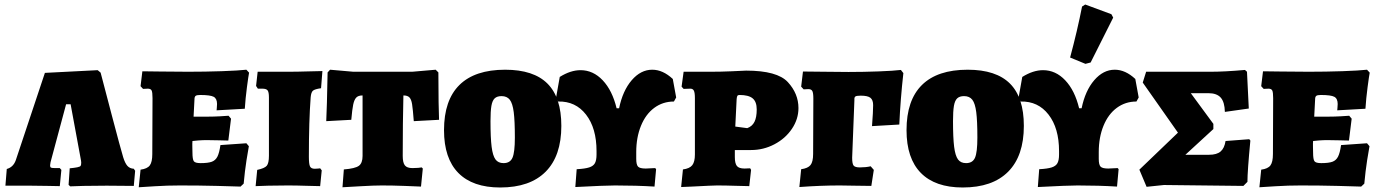

<svg xmlns="http://www.w3.org/2000/svg" viewBox="-20 -822 6105 851"><path d="M284 -3 289 -76Q310 -78 322.5 -80.5Q335 -83 337.5 -87Q340 -91 340 -102L339 -111L293 -360H273L204 -103L202 -89Q202 -81 206 -79Q210 -77 226 -77H245L252 -69L245 3Q232 3 194.5 2Q157 1 116 1H4L10 -73Q39 -81 50 -112L179 -499L413 -511L426 -500Q439 -450 476.5 -307.5Q514 -165 526 -125Q534 -99 544.5 -87Q555 -75 573 -74L579 -65L573 2L453 1Q394 1 349.5 2Q305 3 291 4Z M603 -70Q633 -74 644 -89Q655 -104 655 -139L656 -387Q656 -413 652 -421Q648 -429 635 -429L614 -428L603 -440L611 -506Q632 -506 690.5 -505Q749 -504 814 -504Q889 -504 963 -506.5Q1037 -509 1072 -513L1084 -500Q1081 -485 1074.5 -435.5Q1068 -386 1065 -340L940 -333Q940 -336 941 -344Q942 -352 942 -361Q942 -385 927 -393Q912 -401 867 -401Q852 -401 847 -397Q842 -393 842 -382L838 -305H903Q928 -305 955 -306.5Q982 -308 993 -309L1004 -296L992 -199Q982 -199 954 -200Q926 -201 895 -201Q878 -201 859 -199.5Q840 -198 833 -197Q832 -186 832.5 -170Q833 -154 833 -146Q833 -116 839 -107.5Q845 -99 869 -99Q902 -99 918.5 -105Q935 -111 943.5 -127.5Q952 -144 957 -179L1072 -187L1083 -174Q1080 -160 1072.5 -111.5Q1065 -63 1060 -8L1046 5Q1023 4 942.5 2Q862 0 778 0Q722 0 666.5 3.5Q611 7 595 8Z M1120 -69Q1153 -76 1162.5 -87.5Q1172 -99 1172 -132V-390Q1172 -414 1166 -421.5Q1160 -429 1143 -429H1123L1115 -441L1122 -504H1260Q1298 -504 1344.5 -505.5Q1391 -507 1409 -507L1403 -431Q1375 -427 1367 -420Q1359 -413 1357 -391Q1349 -287 1349 -127Q1349 -95 1354 -84.5Q1359 -74 1375 -74Q1386 -74 1392 -75Q1398 -76 1399 -76L1406 -67L1399 3Q1382 3 1337.5 1.5Q1293 0 1256 0Q1211 0 1169.5 1Q1128 2 1113 3Z M1504 -71Q1554 -75 1570.5 -87Q1587 -99 1587 -131V-399Q1568 -399 1559 -389.5Q1550 -380 1545.5 -358.5Q1541 -337 1537 -291L1426 -285Q1427 -306 1429 -367Q1431 -428 1432 -501L1443 -513L1546 -504H1807L1911 -513L1923 -501Q1923 -428 1924 -369Q1925 -310 1926 -291L1814 -285Q1810 -338 1806.5 -360Q1803 -382 1794.5 -390.5Q1786 -399 1768 -399Q1765 -279 1765 -131Q1765 -101 1774.5 -89Q1784 -77 1808 -77Q1822 -77 1833.5 -78Q1845 -79 1849 -80L1854 -75L1846 5Q1826 4 1772.5 2Q1719 0 1672 0Q1638 0 1577.5 3.5Q1517 7 1498 8Z M1948 -245Q1948 -378 2016.5 -445.5Q2085 -513 2219 -513Q2345 -513 2406.5 -451.5Q2468 -390 2468 -264Q2468 -131 2398.5 -61Q2329 9 2197 9Q2075 9 2011.5 -55.5Q1948 -120 1948 -245ZM2262 -212Q2262 -286 2257 -325Q2252 -364 2239.5 -380Q2227 -396 2203 -396Q2183 -396 2172.5 -386Q2162 -376 2158 -352.5Q2154 -329 2154 -285Q2154 -211 2159 -171.5Q2164 -132 2176 -115.5Q2188 -99 2212 -99Q2241 -99 2251.5 -123Q2262 -147 2262 -212Z M2977 -390 2967 -372Q2918 -372 2880 -344Q2842 -316 2821 -264.5Q2800 -213 2800 -148V-118Q2800 -92 2808 -83.5Q2816 -75 2842 -75L2884 -77L2888 -72L2881 5Q2801 0 2706 0Q2663 0 2530 7L2536 -72Q2573 -74 2591.5 -80Q2610 -86 2617 -99Q2624 -112 2624 -137V-152Q2624 -254 2577.5 -314Q2531 -374 2454 -372L2445 -391L2461 -481Q2509 -511 2553 -511Q2609 -511 2651.5 -466Q2694 -421 2713 -342H2724Q2740 -420 2780 -466.5Q2820 -513 2871 -513Q2918 -513 2962 -472Z M3007 -71Q3037 -75 3048.5 -90Q3060 -105 3060 -137V-387Q3060 -411 3055.5 -420Q3051 -429 3040 -429L3010 -428L3001 -438L3010 -504H3132Q3173 -504 3220.5 -506Q3268 -508 3287 -509Q3425 -509 3472 -458Q3519 -407 3519 -343Q3519 -294 3490 -251Q3461 -208 3412.5 -182.5Q3364 -157 3309 -157H3237V-126Q3237 -98 3246 -86.5Q3255 -75 3280 -75L3305 -76L3309 -69L3301 3Q3284 3 3239.5 1.5Q3195 0 3158 0Q3141 0 3046 5L2999 7ZM3334 -337Q3334 -371 3316 -386Q3298 -401 3258 -401Q3251 -401 3248.5 -397.5Q3246 -394 3245 -383L3239 -261L3292 -254Q3314 -262 3324 -282Q3334 -302 3334 -337Z M3531 -72Q3561 -76 3572.5 -90.5Q3584 -105 3584 -140L3585 -385Q3585 -410 3580.5 -418.5Q3576 -427 3563 -427L3542 -426L3531 -438L3539 -505Q3599 -505 3634 -504L3741 -503Q3807 -503 3874 -505.5Q3941 -508 3973 -512L3984 -498Q3971 -382 3966 -270L3845 -263Q3850 -328 3850 -356Q3850 -379 3838 -388.5Q3826 -398 3795 -398Q3777 -398 3771.5 -394.5Q3766 -391 3767 -379L3757 -123Q3757 -96 3763.5 -88Q3770 -80 3791 -80Q3818 -80 3839 -85L3853 -69L3842 2L3766 1Q3741 0 3702 0Q3618 0 3523 7Z M3998 -245Q3998 -378 4066.5 -445.5Q4135 -513 4269 -513Q4395 -513 4456.5 -451.5Q4518 -390 4518 -264Q4518 -131 4448.5 -61Q4379 9 4247 9Q4125 9 4061.5 -55.5Q3998 -120 3998 -245ZM4312 -212Q4312 -286 4307 -325Q4302 -364 4289.5 -380Q4277 -396 4253 -396Q4233 -396 4222.5 -386Q4212 -376 4208 -352.5Q4204 -329 4204 -285Q4204 -211 4209 -171.5Q4214 -132 4226 -115.5Q4238 -99 4262 -99Q4291 -99 4301.5 -123Q4312 -147 4312 -212Z M5027 -390 5017 -372Q4968 -372 4930 -344Q4892 -316 4871 -264.5Q4850 -213 4850 -148V-118Q4850 -92 4858 -83.5Q4866 -75 4892 -75L4934 -77L4938 -72L4931 5Q4851 0 4756 0Q4713 0 4580 7L4586 -72Q4623 -74 4641.5 -80Q4660 -86 4667 -99Q4674 -112 4674 -137V-152Q4674 -254 4627.5 -314Q4581 -374 4504 -372L4495 -391L4511 -481Q4559 -511 4603 -511Q4659 -511 4701.5 -466Q4744 -421 4763 -342H4774Q4790 -420 4830 -466.5Q4870 -513 4921 -513Q4968 -513 5012 -472ZM4723 -567Q4755 -686 4776 -793L4790 -802L4906 -759L4914 -744L4814 -545L4791 -539Z M5030 -70 5201 -234 5045 -456 5060 -504H5347Q5408 -504 5498 -512L5507 -504L5515 -341L5409 -326Q5408 -370 5390.5 -389.5Q5373 -409 5336 -409H5258L5358 -273V-250L5234 -136H5339Q5373 -136 5390 -150.5Q5407 -165 5412 -197L5517 -205L5522 -199Q5509 -63 5509 -16L5491 2L5139 -2L5062 6Z M5570 -70Q5600 -74 5611 -89Q5622 -104 5622 -139L5623 -387Q5623 -413 5619 -421Q5615 -429 5602 -429L5581 -428L5570 -440L5578 -506Q5599 -506 5657.5 -505Q5716 -504 5781 -504Q5856 -504 5930 -506.5Q6004 -509 6039 -513L6051 -500Q6048 -485 6041.5 -435.5Q6035 -386 6032 -340L5907 -333Q5907 -336 5908 -344Q5909 -352 5909 -361Q5909 -385 5894 -393Q5879 -401 5834 -401Q5819 -401 5814 -397Q5809 -393 5809 -382L5805 -305H5870Q5895 -305 5922 -306.5Q5949 -308 5960 -309L5971 -296L5959 -199Q5949 -199 5921 -200Q5893 -201 5862 -201Q5845 -201 5826 -199.5Q5807 -198 5800 -197Q5799 -186 5799.5 -170Q5800 -154 5800 -146Q5800 -116 5806 -107.5Q5812 -99 5836 -99Q5869 -99 5885.5 -105Q5902 -111 5910.5 -127.5Q5919 -144 5924 -179L6039 -187L6050 -174Q6047 -160 6039.5 -111.5Q6032 -63 6027 -8L6013 5Q5990 4 5909.5 2Q5829 0 5745 0Q5689 0 5633.5 3.5Q5578 7 5562 8Z"/></svg>

Font: Alegreya SC Black
Style: Regular
Weight: 900
Designer: Juan Pablo del Peral
Foundry: Huerta Tipografica
Version: Version 2.007; ttfautohint (v1.6)